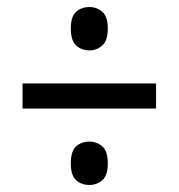

<svg xmlns="http://www.w3.org/2000/svg" viewBox="-20 -630 507 545"><path d="M234 -487Q211 -487 196 -501Q181 -515 181 -549Q181 -583 196 -596.5Q211 -610 234 -610Q255 -610 270.5 -596.5Q286 -583 286 -549Q286 -515 270.5 -501Q255 -487 234 -487ZM44 -322V-393H423V-322ZM234 -105Q211 -105 196 -118.5Q181 -132 181 -166Q181 -201 196 -214.5Q211 -228 234 -228Q255 -228 270.5 -214.5Q286 -201 286 -166Q286 -132 270.5 -118.5Q255 -105 234 -105Z"/></svg>

Font: Noto Serif Thai Condensed ExtraBold
Style: Regular
Weight: 800
Width: 3
Designer: Monotype Design Team
Foundry: Monotype Imaging Inc.
Version: Version 2.002; ttfautohint (v1.8.4.7-5d5b)